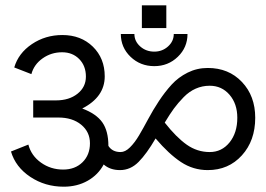

<svg xmlns="http://www.w3.org/2000/svg" viewBox="-20 -746 994 717"><path d="M104 -371.1H189Q238.3 -371.1 269.5 -396Q300.8 -420.9 300.8 -460Q300.8 -500 275.9 -525.4Q251 -550.8 211.9 -550.8Q171.4 -550.8 139.2 -528.1Q106.9 -505.4 97.2 -469.2L33.2 -494.1Q48.8 -547.4 99.1 -581.3Q149.4 -615.2 212.9 -615.2Q282.2 -615.2 326.7 -571.8Q371.1 -528.3 371.1 -460.9Q371.1 -383.8 287.1 -340.8Q339.4 -321.3 362.1 -289.1Q384.8 -256.8 384.8 -201.2Q399.4 -178.2 430.2 -178.2Q447.8 -178.2 465.3 -195.6Q482.9 -212.9 499.3 -240.5Q515.6 -268.1 533.4 -301.5Q551.3 -335 573.5 -368.7Q595.7 -402.3 620.8 -429.9Q646 -457.5 680.9 -474.9Q715.8 -492.2 755.9 -492.2Q834 -492.2 883.5 -439.9Q933.1 -387.7 933.1 -306.2Q933.1 -220.7 883.3 -165.8Q833.5 -110.8 755.9 -110.8Q701.2 -110.8 655.8 -140.9Q610.4 -170.9 561 -229Q527.8 -171.9 497.6 -141.4Q467.3 -110.8 428.2 -110.8Q391.1 -110.8 367.2 -131.8Q346.7 -93.3 307.4 -71Q268.1 -48.8 217.8 -48.8Q148.4 -48.8 93.3 -85.4Q38.1 -122.1 21 -180.2L85.9 -206.1Q96.7 -164.6 133.1 -138.7Q169.4 -112.8 215.8 -112.8Q260.3 -112.8 288.1 -140.1Q315.9 -167.5 315.9 -210.9Q315.9 -253.4 283.2 -280.3Q250.5 -307.1 198.2 -307.1H104ZM556.2 -499Q503.9 -499 467.5 -533.9Q431.2 -568.8 431.2 -619.1H481.9Q481.9 -591.8 503.7 -572.5Q525.4 -553.2 556.2 -553.2Q585.9 -553.2 607.4 -572.5Q628.9 -591.8 628.9 -619.1H680.2Q680.2 -568.8 644 -533.9Q607.9 -499 556.2 -499ZM601.1 -641.1H509.8V-726.1H601.1ZM763.2 -425.8Q735.4 -425.8 710.9 -415Q686.5 -404.3 665.8 -383.1Q645 -361.8 629.4 -340.6Q613.8 -319.3 595.2 -288.1Q638.2 -233.4 677.2 -205.8Q716.3 -178.2 763.2 -178.2Q808.1 -178.2 837.2 -214.1Q866.2 -250 866.2 -306.2Q866.2 -358.4 837.2 -392.1Q808.1 -425.8 763.2 -425.8Z"/></svg>

Font: LT Superior
Style: Regular
Weight: 400
Designer: Daniel Lyons
Foundry: LyonsType
Version: Version 1.000